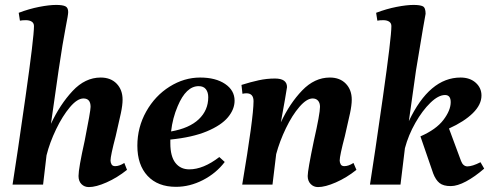

<svg xmlns="http://www.w3.org/2000/svg" viewBox="-20 -750 1998 780"><path d="M299 -35Q299 -66 324 -178Q348 -299 348 -316Q348 -350 319 -350Q294 -350 264 -314.5Q234 -279 208 -225Q182 -171 169 -119L155 0H31Q49 -113 83.5 -355.5Q118 -598 118 -644Q118 -656 109 -662Q100 -668 85 -668Q70 -668 61 -666L56 -698Q98 -714 139 -722Q180 -730 208 -730Q234 -730 245.5 -724.5Q257 -719 257 -701Q257 -690 247 -640Q235 -579 218 -464L187 -247Q224 -326 275 -380.5Q326 -435 389 -435Q430 -435 454 -410Q478 -385 478 -345Q478 -323 471 -290Q464 -257 450 -197Q429 -117 429 -98Q429 -90 433 -82.5Q437 -75 448 -75Q465 -75 485 -88L496 -60Q456 -28 413 -9Q370 10 341 10Q323 10 311 -2Q299 -14 299 -35Z M538 -158Q538 -233 574 -297Q610 -361 669 -398Q728 -435 793 -435Q856 -435 894.5 -409Q933 -383 933 -341Q933 -306 906 -273.5Q879 -241 820.5 -216.5Q762 -192 672 -183V-168Q672 -115 692.5 -88.5Q713 -62 749 -62Q806 -62 871 -112L893 -92Q858 -46 804.5 -18.5Q751 9 695 9Q621 9 579.5 -35.5Q538 -80 538 -158ZM826 -355Q826 -375 816.5 -387.5Q807 -400 787 -400Q736 -400 702 -319Q681 -270 675 -216Q749 -229 787.5 -265.5Q826 -302 826 -355Z M1230 -35Q1230 -58 1255 -178Q1280 -288 1280 -316Q1280 -332 1272 -341Q1264 -350 1250 -350Q1226 -350 1196.5 -316Q1167 -282 1141.5 -229Q1116 -176 1102 -124L1087 0H964Q1010 -273 1010 -339Q1010 -371 981 -371Q973 -371 965 -369L961 -405Q999 -417 1031.5 -424Q1064 -431 1097 -431Q1146 -431 1146 -396Q1142 -368 1121 -253Q1157 -330 1207.5 -382.5Q1258 -435 1320 -435Q1361 -435 1385 -410Q1409 -385 1409 -345Q1409 -323 1402 -290Q1395 -257 1381 -197Q1360 -117 1360 -98Q1360 -90 1364 -82.5Q1368 -75 1379 -75Q1396 -75 1416 -88L1428 -60Q1388 -28 1344.5 -9Q1301 10 1272 10Q1254 10 1242 -2.5Q1230 -15 1230 -35Z M1740 -45 1688 -196Q1752 -224 1781.5 -263Q1811 -302 1811 -335Q1811 -364 1788 -364Q1761 -364 1728.5 -332.5Q1696 -301 1667.5 -251Q1639 -201 1625 -148L1607 0H1483Q1501 -113 1535.5 -355.5Q1570 -598 1570 -644Q1570 -656 1561 -662Q1552 -668 1537 -668Q1522 -668 1513 -666L1508 -698Q1550 -714 1591 -722Q1632 -730 1660 -730Q1686 -730 1697.5 -724.5Q1709 -719 1709 -694Q1707 -688 1670 -464L1641 -258Q1725 -435 1851 -435Q1889 -435 1912.5 -414Q1936 -393 1936 -362Q1936 -325 1901 -290.5Q1866 -256 1804 -228L1853 -96Q1861 -75 1878 -74Q1899 -74 1932 -91L1947 -65Q1909 -32 1873.5 -13Q1838 6 1811 6Q1781 6 1765.5 -6.5Q1750 -19 1740 -45Z"/></svg>

Font: Unna
Style: Bold Italic
Weight: 700
Italic angle: -8.05°
Designer: Jorge de Buen Unna
Foundry: Omnibus-Type
Version: Version 2.008